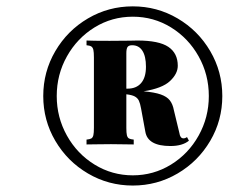

<svg xmlns="http://www.w3.org/2000/svg" viewBox="-20 -802 716 598"><path d="M672.4 -502.9Q672.4 -427.2 634.8 -363.3Q597.2 -299.3 533.2 -261.7Q469.2 -224.1 393.6 -224.1Q317.9 -224.1 253.9 -261.7Q189.9 -299.3 152.3 -363.3Q114.7 -427.2 114.7 -502.9Q114.7 -578.6 152.3 -642.8Q189.9 -707 253.9 -744.6Q317.9 -782.2 393.6 -782.2Q469.2 -782.2 533.2 -744.6Q597.2 -707 634.8 -642.8Q672.4 -578.6 672.4 -502.9ZM630.4 -502.9Q630.4 -569.8 598.6 -626.5Q566.9 -683.1 512.7 -716.6Q458.5 -750 393.6 -750Q328.6 -750 274.4 -716.6Q220.2 -683.1 188.5 -626.5Q156.7 -569.8 156.7 -502.9Q156.7 -436.5 188.5 -379.6Q220.2 -322.8 274.7 -289.3Q329.1 -255.9 393.6 -255.9Q458 -255.9 512.5 -289.3Q566.9 -322.8 598.6 -379.6Q630.4 -436.5 630.4 -502.9ZM510.7 -347.2Q439.9 -347.2 432.6 -392.1L419.4 -463.9Q416.5 -480 412.6 -488.3Q408.7 -496.6 399.9 -501.5Q391.1 -506.3 373.5 -508.3V-403.8Q373.5 -388.2 375.2 -380.9Q377 -373.5 381.6 -370.8Q386.2 -368.2 396.5 -367.2V-352.1Q377.4 -352.1 366.2 -352.5L325.7 -353L276.9 -352.5Q266.1 -352.1 249.5 -352.1V-367.2Q259.8 -368.2 264.4 -370.8Q269 -373.5 270.8 -380.9Q272.5 -388.2 272.5 -403.8V-623Q272.5 -639.2 270.8 -646.7Q269 -654.3 264.4 -657.2Q259.8 -660.2 249.5 -661.1V-675.8Q265.6 -674.8 321.3 -674.8L383.3 -675.3Q394 -675.8 407.7 -675.8Q475.1 -675.8 504.4 -656Q533.7 -636.2 533.7 -597.2Q533.7 -572.3 509.5 -549.6Q485.4 -526.9 427.2 -517.6Q461.4 -514.6 480.7 -507.8Q500 -501 509 -489.3Q518.1 -477.5 521.5 -459L538.6 -388.2Q541 -371.1 551.3 -371.1Q557.1 -371.1 562.5 -375L568.4 -363.8Q548.3 -347.2 510.7 -347.2ZM373.5 -636.2V-525.9H377.4Q404.8 -525.9 419.7 -543.5Q434.6 -561 434.6 -594.2Q434.6 -626.5 423.6 -643.8Q412.6 -661.1 391.6 -661.1Q381.3 -661.1 377.4 -655.8Q373.5 -650.4 373.5 -636.2Z"/></svg>

Font: TypoPRO Playfair Display
Style: Italic
Weight: 900
Italic angle: -14°
Designer: Claus Eggers Sørensen
Foundry: Claus Eggers Sørensen
Version: Version 1.004;PS 001.004;hotconv 1.0.70;makeotf.lib2.5.58329